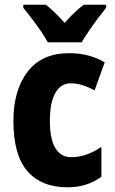

<svg xmlns="http://www.w3.org/2000/svg" viewBox="-20 -786 488 816"><path d="M267 10Q156 10 96.5 -58.5Q37 -127 37 -272Q37 -403 97.5 -481.5Q158 -560 273 -560Q318 -560 355.5 -550Q393 -540 425 -521L382 -402Q356 -416 331 -424Q306 -432 280 -432Q239 -432 215.5 -391.5Q192 -351 192 -273Q192 -194 215.5 -156Q239 -118 282 -118Q348 -118 411 -162V-35Q351 10 267 10ZM183 -606Q173 -626 154 -653.5Q135 -681 114.5 -708Q94 -735 79 -753V-766H175Q194 -751 213.5 -732Q233 -713 255 -689Q277 -714 296.5 -732.5Q316 -751 336 -766H431V-753Q416 -734 396 -707.5Q376 -681 357.5 -654Q339 -627 327 -606Z"/></svg>

Font: Noto Sans Hebrew Condensed ExtraBold
Style: Regular
Weight: 800
Width: 3
Designer: Monotype Design Team
Foundry: Monotype Imaging Inc.
Version: Version 2.004; ttfautohint (v1.8.4.7-5d5b)